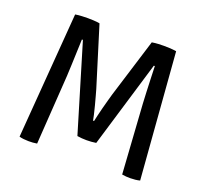

<svg xmlns="http://www.w3.org/2000/svg" viewBox="-120 -829 1044 977"><g transform="rotate(20 402.5 -341.0)"><path d="M129 -682.5Q146 -685.5 165.8 -686.2Q185.5 -687 197 -687Q209 -687 226.8 -686.2Q244.5 -685.5 261 -682.5L360 -362.5Q363.5 -350.5 369.5 -328.5Q375.5 -306.5 382 -282Q388.5 -257.5 393.2 -236.5Q398 -215.5 399.5 -206H405Q407 -215.5 411.8 -236.5Q416.5 -257.5 423 -282Q429.5 -306.5 435.5 -328.5Q441.5 -350.5 445 -362.5L544 -682.5Q562 -685.5 578.8 -686.2Q595.5 -687 608 -687Q619.5 -687 638.5 -686.2Q657.5 -685.5 676 -682.5L729 -1.5Q718.5 1.5 704.2 3Q690 4.5 677.5 4.5Q666 4.5 655 3.8Q644 3 632.5 1L608 -374Q606.5 -400.5 605 -436Q603.5 -471.5 602.2 -508.2Q601 -545 600 -574.5H594.5L453.5 -105Q442 -103 427.8 -102Q413.5 -101 402 -101Q390.5 -101 376.5 -102Q362.5 -103 351.5 -105L210.5 -574.5H205Q204 -545 202.5 -508.2Q201 -471.5 199.8 -436Q198.5 -400.5 197 -374L172 1Q161 3 149.5 3.8Q138 4.5 126 4.5Q113.5 4.5 99.8 3Q86 1.5 76 -1.5Z"/></g></svg>

Font: Signika Negative
Style: Regular
Weight: 400
Designer: Anna Giedry
Foundry: Anna Giedry
Version: Version 2.001